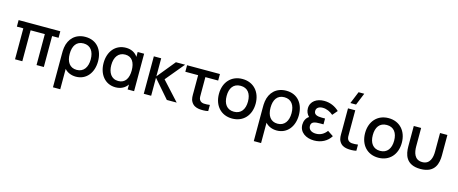

<svg xmlns="http://www.w3.org/2000/svg" viewBox="-52 -1614 6377 2673"><g transform="rotate(15 3137.0 -277.5)"><path d="M231.5 0V-446H436.5V0H541.5V-446H634.5V-540H33.5V-446H126.5V0Z M842.5 240V-53.5C877.5 -12.5 935.5 15 1005.5 15C1157 15 1250.5 -107.5 1250.5 -271.5C1250.5 -433.5 1159.5 -555 995 -555C852 -555 761.5 -463.5 742.5 -332.5C737.5 -302.5 737.5 -269.5 737.5 -233.5V240ZM992.5 -79.5C891.5 -79.5 842 -156.5 842 -270.5C842 -383 889 -460.5 992.5 -460.5C1094.5 -460.5 1145 -383.5 1145 -271C1145 -159.5 1094 -79.5 992.5 -79.5Z M1577 15C1652 15 1713.5 -17 1749.5 -71.5V0H1842.5V-540H1749.5V-469.5C1714 -523.5 1655 -555 1580 -555C1425 -555 1330.5 -433.5 1330.5 -270C1330.5 -108.5 1424 15 1577 15ZM1591.5 -79.5C1488.5 -79.5 1441.5 -164 1441.5 -269.5C1441.5 -384.5 1495 -460.5 1593 -460.5C1691.5 -460.5 1736 -382.5 1736 -270.5C1736 -158.5 1692 -79.5 1591.5 -79.5Z M2088.5 0V-260L2314.5 0H2456.5L2209.5 -270L2433.5 -540H2300.5L2088.5 -280V-540H1982.5L1982 0Z M2774 4.5C2810.5 10.5 2872.5 10.5 2911 0V-88.5C2883 -84 2850 -82.5 2822.5 -84.5C2798 -87.5 2775 -96.5 2761.5 -120.5C2748 -143.5 2750.5 -172.5 2750.5 -217.5V-446H2935V-540H2461.5V-446H2646V-212.5C2646 -148 2641.5 -106.5 2667 -63.5C2694 -18 2733 -2.5 2774 4.5Z M3257.5 15C3418.5 15 3522.5 -101.5 3522.5 -270.5C3522.5 -437.5 3419.5 -555 3257.5 -555C3098.5 -555 2993 -439.5 2993 -270.5C2993 -103 3095.5 15 3257.5 15ZM3257.5 -83.5C3156.5 -83.5 3104 -156.5 3104 -270.5C3104 -380.5 3152.5 -456.5 3257.5 -456.5C3359.5 -456.5 3411.5 -383.5 3411.5 -270.5C3411.5 -160 3360.5 -83.5 3257.5 -83.5Z M3737 240V-53.5C3772 -12.5 3830 15 3900 15C4051.5 15 4145 -107.5 4145 -271.5C4145 -433.5 4054 -555 3889.5 -555C3746.5 -555 3656 -463.5 3637 -332.5C3632 -302.5 3632 -269.5 3632 -233.5V240ZM3887 -79.5C3786 -79.5 3736.5 -156.5 3736.5 -270.5C3736.5 -383 3783.5 -460.5 3887 -460.5C3989 -460.5 4039.5 -383.5 4039.5 -271C4039.5 -159.5 3988.5 -79.5 3887 -79.5Z M4438 15C4543 15 4629.5 -32 4677.5 -111L4594.5 -165.5C4555.5 -113 4504.5 -83.5 4440.5 -83.5C4374 -83.5 4332 -115.5 4332 -167.5C4332 -228.5 4387 -236.5 4461 -236.5H4509V-320.5H4461.5C4396 -320.5 4348.5 -335 4348.5 -386.5C4348.5 -436 4391 -457 4440.5 -457C4496.5 -457 4552 -430.5 4591.5 -395.5L4652.5 -467C4595 -522 4520 -555 4435 -555C4331 -555 4241 -499.5 4241 -395.5C4241 -352 4256.5 -315 4288.5 -283C4246.5 -257 4225 -208.5 4225 -156.5C4225 -47.5 4321 15 4438 15Z M4793.5 -620H4875.5L4947 -795H4865ZM4909 4.5C4945.5 10.5 5007.5 10.5 5046 0V-88.5C5018 -84 4985 -82.5 4957.5 -84.5C4933 -87.5 4910 -96.5 4896.5 -120.5C4883 -143.5 4885.5 -172.5 4885.5 -217.5V-540H4781V-212.5C4781 -148 4776.5 -106.5 4802 -63.5C4829 -18 4868 -2.5 4909 4.5Z M5364 15C5525 15 5629 -101.5 5629 -270.5C5629 -437.5 5526 -555 5364 -555C5205 -555 5099.5 -439.5 5099.5 -270.5C5099.5 -103 5202 15 5364 15ZM5364 -83.5C5263 -83.5 5210.5 -156.5 5210.5 -270.5C5210.5 -380.5 5259 -456.5 5364 -456.5C5466 -456.5 5518 -383.5 5518 -270.5C5518 -160 5467 -83.5 5364 -83.5Z M5729 -246.5C5729 -134 5758.5 14.5 5971.5 14.5C6184.5 14.5 6213.5 -134 6213.5 -246.5V-540H6107.5V-274.5C6107.5 -190.5 6086 -84.5 5971.5 -84.5C5856.5 -84.5 5835 -190.5 5835 -274.5V-540H5729Z"/></g></svg>

Font: Manrope SemiBold
Style: Regular
Weight: 600
Designer: Mikhail Sharanda
Foundry: Mikhail Sharanda
Version: Version 4.505